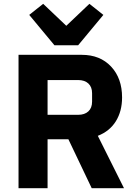

<svg xmlns="http://www.w3.org/2000/svg" viewBox="-20 -985 714 1005"><path d="M265 -748 133 -907 206 -965 327 -850 448 -965 521 -907 389 -748ZM77 0V-698H408Q504 -698 561.5 -636.5Q619 -575 619 -475Q619 -403 586.5 -350.5Q554 -298 492 -274L629 0H460L338 -256H229V0ZM229 -384H389Q423 -384 442.5 -402Q462 -420 462 -453V-497Q462 -530 442.5 -548Q423 -566 389 -566H229Z"/></svg>

Font: Anuphan
Style: Bold
Weight: 700
Designer: Mike Abbink, Paul van der Laan, Pieter van Rosmalen, Mint Tantisuwanna
Foundry: Bold Monday; Cadson Demak
Version: Version 3.002;hotconv 1.0.109;makeotfexe 2.5.65596